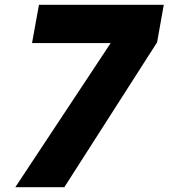

<svg xmlns="http://www.w3.org/2000/svg" viewBox="-20 -783 705 803"><path d="M249 0H44L443 -603H114L143 -763H665L637 -606Z"/></svg>

Font: Open Sauce One Black Italic
Style: Regular
Weight: 900
Italic angle: -10°
Designer: Alfredo Marco Pradil
Foundry: Creative Sauce Fz LLC
Version: Version 1.477